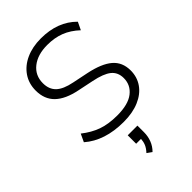

<svg xmlns="http://www.w3.org/2000/svg" viewBox="-284 -813 1176 1176"><g transform="rotate(-45 303.5 -225.0)"><path d="M312 8Q230 8 164.5 -13.5Q99 -35 51 -77L75 -128Q127 -87 181.5 -67.5Q236 -48 312 -48Q407 -48 454.5 -85Q502 -122 502 -182Q502 -232 467.5 -260Q433 -288 354 -304L253 -325Q159 -344 112.5 -389Q66 -434 66 -509Q66 -570 97.5 -616Q129 -662 185 -687.5Q241 -713 314 -713Q460 -713 547 -625L523 -575Q477 -618 427 -637.5Q377 -657 314 -657Q230 -657 179.5 -617Q129 -577 129 -510Q129 -457 161 -426.5Q193 -396 264 -382L366 -361Q467 -340 516 -298.5Q565 -257 565 -185Q565 -128 534.5 -84.5Q504 -41 447 -16.5Q390 8 312 8ZM306 263 275 241Q296 218 304 198Q312 178 313 156H271V83H355V140Q355 175 343 206.5Q331 238 306 263Z"/></g></svg>

Font: Nunito Sans Light
Style: Regular
Weight: 300
Designer: Vernon Adams
Foundry: Vernon Adams
Version: Version 3.101; ttfautohint (v1.8.4.7-5d5b);gftools[0.9.27]